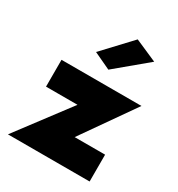

<svg xmlns="http://www.w3.org/2000/svg" viewBox="-176 -854 894 967"><g transform="rotate(30 270.5 -370.5)"><path d="M470 -685 290 -535 192 -581 342 -741ZM244 -304H61V-460H526L313 -156H490V0H15Z"/></g></svg>

Font: Jost* Heavy
Style: Regular
Weight: 800
Version: Version 3.7